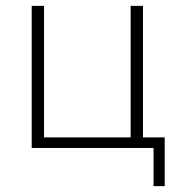

<svg xmlns="http://www.w3.org/2000/svg" viewBox="-20 -504 615 654"><path d="M503 130V0H88V-484H130V-36H425V-484H467V-36H541V130Z"/></svg>

Font: Nunito Sans 12pt ExtraLight
Style: Regular
Weight: 200
Designer: Vernon Adams
Foundry: Vernon Adams
Version: Version 3.101;gftools[0.9.27]